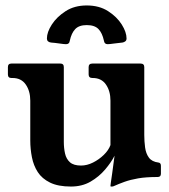

<svg xmlns="http://www.w3.org/2000/svg" viewBox="-20 -673 620 704"><path d="M240 11Q193 11 163.5 -3.5Q134 -18 118.5 -42Q103 -66 97 -96.5Q91 -127 91 -158V-304Q91 -339 74.5 -363Q58 -387 26 -387H22Q9 -387 9 -400V-427Q9 -440 22 -440H201Q214 -440 214 -427V-153Q214 -130 218.5 -110Q223 -90 236.5 -78Q250 -66 277 -66Q299 -66 321 -77Q343 -88 360.5 -105Q378 -122 385 -141V-304Q385 -339 368.5 -363Q352 -387 320 -387H319Q305 -387 305 -400V-427Q305 -440 319 -440H495Q509 -440 509 -427V-178Q509 -155 512 -132.5Q515 -110 526 -95Q537 -80 561 -77Q570 -76 570 -65V-36Q570 -24 558 -24Q515 -24 486.5 -19Q458 -14 437 -6.5Q416 1 396 10Q394 11 389 11H387Q385 11 385 9Q385 7 386.5 -4Q388 -15 391.5 -38.5Q395 -62 400 -102Q388 -78 365.5 -51.5Q343 -25 312 -7Q281 11 240 11ZM298 -653Q344 -653 376.5 -632Q409 -611 426.5 -583Q444 -555 444 -532Q444 -525 439.5 -521.5Q435 -518 429 -517Q416 -516 399 -513.5Q382 -511 375 -511Q369 -511 365.5 -514Q362 -517 361 -524Q355 -552 341 -566.5Q327 -581 298 -581Q270 -581 256 -566.5Q242 -552 236 -524Q235 -517 231.5 -514Q228 -511 222 -511Q215 -511 198 -513.5Q181 -516 167 -517Q152 -519 152 -532Q152 -555 170 -583Q188 -611 220.5 -632Q253 -653 298 -653Z"/></svg>

Font: Young Serif Light
Style: Regular
Weight: 300
Designer: Bastien Sozeau
Foundry: NBR — Bastien Sozeau
Version: Version 5.001